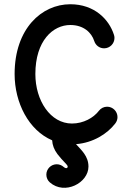

<svg xmlns="http://www.w3.org/2000/svg" viewBox="-20 -667 634 904"><path d="M445.8 -145.5C420.4 -112.3 373 -85.4 318.8 -85.4C217.3 -85.4 146.5 -193.4 146.5 -318.4C146.5 -475.6 229.5 -549.3 311 -549.3C373.5 -549.3 411.1 -513.7 423.8 -473.6C430.2 -453.6 448.2 -439.5 470.2 -439.5C497.1 -439.5 519 -461.4 519 -488.3C519 -493.7 518.1 -498.5 516.6 -502.9C493.2 -576.7 423.8 -647 311 -647C176.3 -647 48.8 -532.2 48.8 -318.4C48.8 -183.6 114.7 -53.7 225.6 -6.3C226.6 16.1 234.9 37.6 250.5 58.6C276.4 92.8 298.8 108.4 298.8 117.2C298.8 124.5 291 128.9 279.3 118.7C271 111.3 259.3 106.4 247.1 106.4C220.2 106.4 198.2 128.4 198.2 155.3C198.2 169.9 204.6 183.1 214.8 191.9C284.7 252.9 396.5 194.3 396.5 117.2C396.5 67.9 362.8 39.6 337.9 11.7C417.5 5.4 484.9 -36.1 522.9 -85.9C529.3 -94.2 533.2 -104.5 533.2 -115.7C533.2 -142.6 511.2 -164.6 484.4 -164.6C468.8 -164.6 454.6 -157.2 445.8 -145.5Z"/></svg>

Font: Velvelyne Book
Style: Bold
Weight: 700
Designer: Manon Van der Borght et Mariel Nils
Foundry: Velvetyne
Version: Version 1.070;Glyphs 3.3.1 (3343)